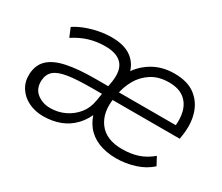

<svg xmlns="http://www.w3.org/2000/svg" viewBox="-93 -717 1091 944"><g transform="rotate(30 452.5 -244.5)"><path d="M212 8Q167 8 129.5 -10Q92 -28 70.5 -61.5Q49 -95 51 -139Q54 -192 86.5 -222.5Q119 -253 183 -266.5Q247 -280 345 -280H430L422 -232H353Q267 -232 216.5 -224Q166 -216 143 -196Q120 -176 118 -140Q116 -93 147.5 -68.5Q179 -44 222 -44Q266 -44 304 -62Q342 -80 368.5 -112.5Q395 -145 402 -191L422 -311Q432 -377 403 -410Q374 -443 306 -443Q260 -443 217.5 -430.5Q175 -418 132 -390L111 -440Q138 -458 171.5 -470.5Q205 -483 241 -490Q277 -497 313 -497Q386 -497 427.5 -465Q469 -433 478 -376H459Q490 -431 544 -464Q598 -497 669 -497Q744 -497 788 -463Q832 -429 848 -373.5Q864 -318 853 -251L850 -232H451L458 -280H819L798 -262Q806 -315 795 -356.5Q784 -398 752.5 -422Q721 -446 667 -446Q610 -446 569.5 -420.5Q529 -395 505.5 -353.5Q482 -312 474 -263L471 -246Q456 -156 497.5 -101Q539 -46 629 -46Q678 -46 718 -59Q758 -72 795 -103L819 -58Q784 -25 732 -8.5Q680 8 627 8Q568 8 524 -10.5Q480 -29 453.5 -63.5Q427 -98 418 -144H434Q416 -94 383.5 -59.5Q351 -25 307.5 -8.5Q264 8 212 8Z"/></g></svg>

Font: Nunito Sans 10pt Light
Style: Italic
Weight: 300
Italic angle: -9°
Designer: Vernon Adams
Foundry: Vernon Adams
Version: Version 3.101;gftools[0.9.27]